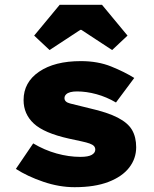

<svg xmlns="http://www.w3.org/2000/svg" viewBox="-20 -766 640 798"><path d="M290 12Q226 12 160 -10.5Q94 -33 46 -64L118 -170Q165 -142 215.5 -128Q266 -114 314 -114Q347 -114 361.5 -122.5Q376 -131 376 -144Q376 -153 370.5 -159Q365 -165 352.5 -169.5Q340 -174 319 -178.5Q298 -183 266 -190Q163 -213 120.5 -252.5Q78 -292 78 -350Q78 -424 142.5 -468Q207 -512 316 -512Q387 -512 442.5 -489.5Q498 -467 538 -442L462 -340Q423 -363 381 -374.5Q339 -386 300 -386Q284 -386 272.5 -383Q261 -380 254.5 -373.5Q248 -367 248 -358Q248 -342 271 -336Q294 -330 352 -316Q427 -299 469.5 -277Q512 -255 529 -225.5Q546 -196 546 -154Q546 -107 517 -69.5Q488 -32 431 -10Q374 12 290 12ZM186 -558 122 -618 228 -746H404L510 -618L446 -558L318 -642H314Z"/></svg>

Font: Source Code Pro ExtraLight Black
Style: Regular
Weight: 900
Monospace: yes
Version: Version 1.018;hotconv 1.0.116;makeotfexe 2.5.65601